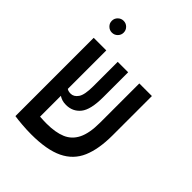

<svg xmlns="http://www.w3.org/2000/svg" viewBox="-215 -885 1016 1016"><g transform="rotate(45 293.0 -376.5)"><path d="M193.8 9.3Q159.7 9.3 124 6.3Q88.4 3.4 66.9 0V-0.5H66.4V-585.9H160.6V-297.9Q171.4 -290.5 189 -290.5Q212.4 -290.5 229.2 -314.5Q246.1 -338.4 246.1 -403.3V-585.9H324.2V-399.9Q324.2 -305.7 293.9 -268.3Q263.7 -231 213.9 -231Q196.3 -231 183.6 -235.1Q170.9 -239.3 160.6 -246.1V-90.3Q173.8 -89.4 187 -88.9Q200.2 -88.4 211.4 -88.4Q276.9 -88.4 320.3 -106.7Q363.8 -125 385.7 -169.4Q407.7 -213.9 407.7 -292V-585.9H502V-291.5Q502 -189 473.4 -122.3Q444.8 -55.7 377.4 -23.2Q310.1 9.3 193.8 9.3ZM114.7 -673.3Q96.7 -673.3 83.5 -686.3Q70.3 -699.2 70.3 -717.3Q70.3 -735.8 83.5 -748.8Q96.7 -761.7 114.7 -761.7Q133.3 -761.7 146.2 -748.8Q159.2 -735.8 159.2 -717.3Q159.2 -699.2 146.2 -686.3Q133.3 -673.3 114.7 -673.3Z"/></g></svg>

Font: CaskaydiaMono NF
Style: Regular
Weight: 400
Designer: Aaron Bell
Foundry: Saja Typeworks
Version: Version 2111.001; ttfautohint (v1.8.4);Nerd Fonts 3.1.1